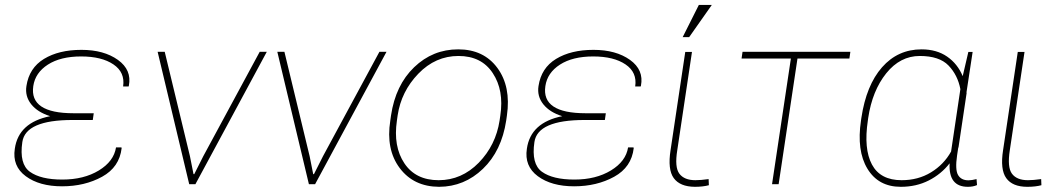

<svg xmlns="http://www.w3.org/2000/svg" viewBox="-20 -735 4233 766"><path d="M269.5 -256.3Q82 -256.3 69.1 -168.5Q56.2 -80.6 99.4 -49.6Q142.6 -18.6 228.5 -18.6Q314.5 -18.6 374.3 -54.9Q434.1 -91.3 442.9 -147H464.4L465.3 -144Q456.5 -67.9 387.2 -29.8Q317.9 8.3 227.5 8.3Q137.2 8.3 82.8 -32Q28.3 -72.3 39.1 -141.6Q53.7 -246.1 180.2 -271.5Q129.9 -287.1 104.5 -319.1Q79.1 -351.1 85.4 -391.6Q96.2 -463.9 155.5 -500Q214.8 -536.1 304.7 -536.1Q394.5 -536.1 450.4 -496.1Q506.3 -456.1 494.1 -393.1L493.2 -390.1H471.2Q479.5 -446.3 432.6 -478Q385.7 -509.8 303.7 -509.8Q221.7 -509.8 171.1 -477.3Q120.6 -444.8 112.8 -391.6Q96.7 -283.2 273.4 -283.2H354L350.6 -259.3L350.1 -256.3Z M737.8 -111.8 752 -40.5 754.9 -40 791 -111.8 1016.1 -528.3H1044.4L759.8 -0.5L760.3 0H734.9L608.9 -528.3H637.2Z M1215.3 -111.8 1229.5 -40.5 1232.4 -40 1268.6 -111.8 1493.7 -528.3H1522L1237.3 -0.5L1237.8 0H1212.4L1086.4 -528.3H1114.7Z M1890.1 -85.9Q1958 -155.8 1973.1 -253.9L1976.1 -274.4Q1991.2 -375 1945.8 -443.4Q1900.9 -511.7 1809.1 -511.7Q1717.3 -511.7 1648.9 -440.9Q1580.6 -370.1 1566.4 -274.4L1563.5 -253.9Q1548.3 -150.9 1593.3 -83.5Q1638.2 -16.1 1730 -16.1Q1821.8 -16.1 1890.1 -85.9ZM2002.4 -274.4 1999.5 -253.9Q1981 -132.8 1906.7 -61.5Q1832.5 9.8 1731.9 10.3Q1630.4 9.8 1574.7 -64.5Q1519 -138.7 1537.1 -253.9L1540 -274.4Q1558.1 -395.5 1632.3 -466.8Q1706.5 -538.1 1808.1 -538.1Q1909.7 -538.1 1964.4 -463.9Q2019 -389.6 2002.4 -274.4Z M2312.5 -256.3Q2125 -256.3 2112.1 -168.5Q2099.1 -80.6 2142.3 -49.6Q2185.5 -18.6 2271.5 -18.6Q2357.4 -18.6 2417.2 -54.9Q2477.1 -91.3 2485.8 -147H2507.3L2508.3 -144Q2499.5 -67.9 2430.2 -29.8Q2360.8 8.3 2270.5 8.3Q2180.2 8.3 2125.7 -32Q2071.3 -72.3 2082 -141.6Q2096.7 -246.1 2223.1 -271.5Q2172.9 -287.1 2147.5 -319.1Q2122.1 -351.1 2128.4 -391.6Q2139.2 -463.9 2198.5 -500Q2257.8 -536.1 2347.7 -536.1Q2437.5 -536.1 2493.4 -496.1Q2549.3 -456.1 2537.1 -393.1L2536.1 -390.1H2514.2Q2522.5 -446.3 2475.6 -478Q2428.7 -509.8 2346.7 -509.8Q2264.6 -509.8 2214.1 -477.3Q2163.6 -444.8 2155.8 -391.6Q2139.6 -283.2 2316.4 -283.2H2397L2393.6 -259.3L2393.1 -256.3Z M2754.4 -16.1Q2775.4 -16.1 2807.1 -20.5L2808.1 3.9Q2784.7 10.3 2752 10.3Q2692.9 9.8 2668 -24.4Q2643.1 -58.6 2655.3 -136.2L2713.9 -527.8H2740.7L2682.1 -136.2Q2670.9 -67.9 2690.4 -42Q2710 -16.1 2754.4 -16.1ZM2768.1 -715.3H2819.8L2729.5 -586.9H2703.6Z M3368.7 -501.5H3161.6L3086.4 0H3060.1L3135.3 -501.5H2938.5L2942.4 -528.3H3372.6Z M3577.1 -16.1Q3643.1 -16.1 3694.3 -47.4Q3745.6 -78.6 3774.4 -130.4L3811.5 -379.4Q3800.8 -435.5 3764.2 -473.6Q3727.5 -511.7 3649.4 -511.7Q3571.3 -511.7 3515.6 -442.4Q3460 -373 3443.8 -264.6L3442.4 -254.4Q3425.3 -141.1 3458.7 -78.6Q3492.2 -16.1 3577.1 -16.1ZM3843.8 -15.6Q3856.4 -15.6 3876 -20.5L3877.9 3.4Q3862.3 10.3 3841.3 10.3Q3763.7 10.3 3768.6 -83.5Q3735.4 -40.5 3685.5 -15.1Q3635.7 10.3 3573.7 10.3Q3484.4 10.3 3440.7 -61.8Q3397 -133.8 3415 -254.4L3416.5 -264.6Q3436 -395 3499 -466.6Q3562 -538.1 3656.7 -538.1Q3716.8 -538.1 3758.5 -509.3Q3800.3 -480.5 3820.8 -431.2L3843.3 -527.8H3860.4L3835.9 -366.7L3836.4 -363.8L3804.2 -148.4L3802.7 -144L3798.3 -114.7Q3790 -58.1 3802.2 -36.9Q3814.5 -15.6 3843.8 -15.6Z M4081.1 -16.1Q4102.1 -16.1 4133.8 -20.5L4134.8 3.9Q4111.3 10.3 4078.6 10.3Q4019.5 10.3 3994.6 -24.2Q3969.7 -58.6 3981.9 -136.2L4040.5 -527.8H4067.4L4008.8 -136.2Q3998 -67.9 4017.3 -42Q4036.6 -16.1 4081.1 -16.1Z"/></svg>

Font: Roboto-ThinItalic
Style: Italic
Weight: 250
Italic angle: -12°
Designer: Google
Version: Version 1.100141; 2013; ttfautohint (v0.94.14-c901) -l 8 -r 